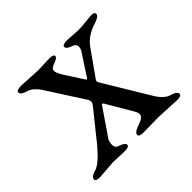

<svg xmlns="http://www.w3.org/2000/svg" viewBox="-110 -525 650 650"><g transform="rotate(-45 215.0 -200.5)"><path d="M400 4 316 0 243 1Q220 1 220 -8Q220 -20 248 -29Q276 -38 276 -52Q276 -60 270 -70L216 -162Q211 -170 208 -165L141 -67Q136 -59 136 -44.5Q136 -30 150 -26Q173 -18 173 -8.5Q173 1 150 1L97 -1L30 4Q10 4 10 -5Q10 -17 34.5 -24Q59 -31 100 -80L185 -186Q194 -197 187 -209L106 -335Q85 -370 61 -376.5Q37 -383 37 -395Q37 -404 60 -404L139 -400L190 -402Q213 -402 213 -393.5Q213 -385 193.5 -378.5Q174 -372 174 -361.5Q174 -351 187 -330L227 -268Q232 -259 235 -263L284 -338Q292 -349 292 -360.5Q292 -372 274 -378Q256 -384 256 -393.5Q256 -403 279 -403L329 -400Q350 -400 368 -402.5Q386 -405 399 -405Q412 -405 412 -395.5Q412 -386 389 -378Q341 -364 318 -331L253 -239Q249 -233 254 -226L351 -65Q372 -30 396 -23.5Q420 -17 420 -5Q420 4 400 4Z"/></g></svg>

Font: EB Garamond
Style: Regular
Weight: 400
Version: Version 0.012